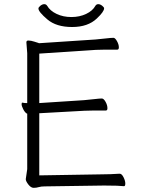

<svg xmlns="http://www.w3.org/2000/svg" viewBox="-20 -894 678 924"><path d="M446 -805Q403 -764 327 -764Q251 -764 208 -800.5Q165 -837 165 -853Q165 -859 174.5 -866.5Q184 -874 193 -874Q202 -874 207 -866Q221 -842 252.5 -827Q284 -812 323.5 -812Q363 -812 394.5 -827Q426 -842 439 -866Q444 -874 453 -874Q462 -874 471.5 -866.5Q481 -859 481 -854Q481 -838 446 -805ZM472 -55Q510 -55 555 -58H556Q566 -58 574.5 -41Q583 -24 583 -11Q583 2 577 2H576Q552 -1 489 -1H473L195 3Q178 3 166.5 6.5Q155 10 142 10Q129 10 116.5 -6Q104 -22 104 -32L111 -80V-347L108 -348Q99 -354 91.5 -369Q84 -384 84 -392Q84 -400 87 -400H88Q97 -398 106 -398H111V-638L107 -690Q107 -699 116 -699Q129 -699 145.5 -693.5Q162 -688 166 -687L167 -686L440 -704Q464 -706 489 -709Q514 -712 526 -712Q534 -712 543 -696Q552 -680 552 -666Q552 -655 544 -655H482Q455 -655 441 -654L169 -636V-398L385 -412Q409 -414 434 -417Q459 -420 470 -420Q479 -420 488 -404Q497 -388 497 -373Q497 -362 489 -362H426Q400 -362 386 -361L169 -349V-50Z"/></svg>

Font: Moon Stars Kai T Light
Style: Regular
Weight: 300
Designer: GuiWonder
Version: Version 1.101